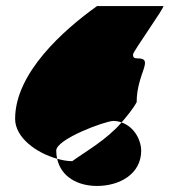

<svg xmlns="http://www.w3.org/2000/svg" viewBox="-20 -722 648 635"><path d="M30 -329C30 -267 100 -216 169 -197C167 -205 166 -215 166 -224C166 -262 328 -322 355 -322C365 -322 374 -320 382 -317C399 -337 418 -359 432 -384C432 -480 492 -529 435 -529C424 -529 420 -531 420 -542C420 -552 528 -702 520 -702H301C189 -622 30 -480 30 -329ZM169 -197C182 -137 237 -107 301 -107C375 -107 447 -146 447 -224C447 -256 426 -302 382 -317C332 -259 263 -221 219 -189C203 -189 186 -192 169 -197Z"/></svg>

Font: Ampere
Style: SCCnd
Weight: 400
Version: Version 1